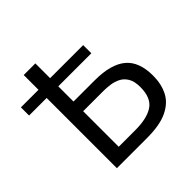

<svg xmlns="http://www.w3.org/2000/svg" viewBox="-181 -876 1039 1039"><g transform="rotate(-45 338.0 -356.5)"><path d="M142 0V-537.5H7.5V-600H142V-713H231V-600H484V-537.5H231V-421H394Q516 -421 575.5 -372Q635 -323 635 -215Q635 -152.5 610.8 -104Q586.5 -55.5 529.2 -27.8Q472 0 372.5 0ZM231 -75H358Q449 -75 495.8 -107Q542.5 -139 542.5 -220.5Q542.5 -264 527.5 -289.5Q512.5 -315 488.8 -327.2Q465 -339.5 438.2 -343.2Q411.5 -347 388.5 -347H231Z"/></g></svg>

Font: Commissioner
Style: Regular
Weight: 400
Designer: Kostas Bartsokas
Foundry: Kostas Bartsokas
Version: Version 1.000; ttfautohint (v1.8.3)